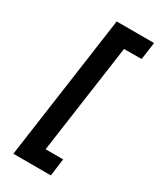

<svg xmlns="http://www.w3.org/2000/svg" viewBox="-225 -770 861 1040"><g transform="rotate(30 206.0 -250.0)"><path d="M178.2 -700.2H412.1L397 -591.8L287.1 -590.8L190.9 91.8H300.8L286.1 200.2H51.8Z"/></g></svg>

Font: Fivo Sans Modern
Style: Italic
Weight: 700
Designer: Alexander Slobzheninov
Foundry: Alexander Slobzheninov
Version: 1.0